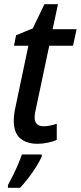

<svg xmlns="http://www.w3.org/2000/svg" viewBox="-20 -679 387 920"><path d="M160 10Q108 10 77 -16Q46 -42 46 -101Q46 -131 55 -170L116 -460H47L57 -510L137 -543L193 -659H258L232 -539H347L330 -460H216L154 -167Q151 -154 148.5 -141Q146 -128 146 -117Q146 -74 189 -74Q217 -74 252 -86V-9Q236 -1 210 4.5Q184 10 160 10ZM18 208Q28 190 41 164Q54 138 66 110Q78 82 85 61H180V71Q172 90 155 117.5Q138 145 117 172.5Q96 200 76 221H18Z"/></svg>

Font: Noto Sans SemiCondensed Medium
Style: Italic
Weight: 500
Width: 4
Italic angle: -12°
Designer: Monotype Design Team
Foundry: Monotype Imaging Inc.
Version: Version 2.013; ttfautohint (v1.8.4.7-5d5b)